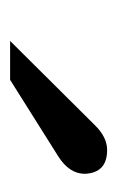

<svg xmlns="http://www.w3.org/2000/svg" viewBox="54 -773 232 380"><g transform="rotate(90 170.0 -583.0)"><path d="M138 -487H61L227 -654Q251 -679 277 -679Q322 -679 324 -635Q324 -604 289 -582Z"/></g></svg>

Font: Ekushey Amar Bangla
Style: Bold
Weight: 700
Designer: Al Mamun Sumon
Foundry: Al Mamun Sumon
Version: Version 1.0